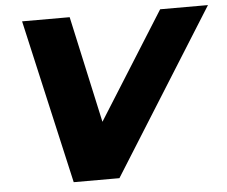

<svg xmlns="http://www.w3.org/2000/svg" viewBox="-51 -758 966 816"><g transform="rotate(-5 432.5 -350.0)"><path d="M661 -700H865L426 0H231L72 -700H275L375 -245Z"/></g></svg>

Font: My Font
Style: Italic
Weight: 500
Designer: Julieta Ulanovsky
Foundry: Julieta Ulanovsky
Version: ""